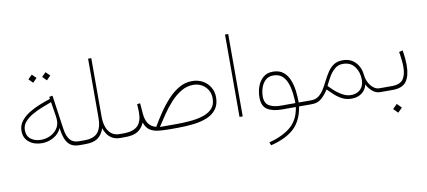

<svg xmlns="http://www.w3.org/2000/svg" viewBox="-78 -931 3285 1476"><g transform="rotate(-10 1565.0 -193.0)"><path d="M323.2 -597.7 355 -566.4 323.2 -534.2 291.5 -566.4ZM215.8 -597.7 247.6 -566.4 215.8 -534.2 184.1 -566.4ZM483.9 0Q438.5 0 412.6 -19.5Q386.7 -39.1 374 -74.2Q361.3 -109.4 355 -156.2Q336.9 -113.3 294.2 -89.1Q251.5 -64.9 203.1 -64.9Q142.6 -64.9 102.8 -96.7Q63 -128.4 63 -185.1Q63 -226.6 87.2 -258.8Q111.3 -291 150.1 -315.7Q189 -340.3 233.9 -358.4Q278.8 -376.5 320.8 -389.6L318.4 -405.8L344.7 -410.6L383.3 -141.6Q391.6 -86.4 415.5 -58.3Q439.5 -30.3 483.9 -30.3H513.7V0ZM345.7 -216.3Q345.7 -224.6 345 -232.7Q344.2 -240.7 343.3 -249.5L325.2 -363.8Q291 -351.6 250.5 -335.4Q210 -319.3 173.3 -298.3Q136.7 -277.3 113 -249.8Q89.4 -222.2 89.4 -186.5Q89.4 -139.2 121.6 -115.5Q153.8 -91.8 200.2 -91.8Q238.8 -91.8 272 -107.7Q305.2 -123.5 325.4 -151.6Q345.7 -179.7 345.7 -216.3Z M663.6 -183.1V-643.1H688.5V-183.1Q688.5 -142.1 700.2 -107.2Q711.9 -72.3 737.1 -51.3Q762.2 -30.3 801.8 -30.3H831.5V0H801.8Q765.1 0 740.2 -14.4Q715.3 -28.8 700.2 -51.3Q685.1 -73.7 677.7 -97.7Q658.2 -43.9 624 -22Q589.8 0 528.3 0H494.1V-30.3H528.3Q601.6 -30.3 632.6 -68.4Q663.6 -106.4 663.6 -183.1Z M1088.4 -36.1Q1118.7 -87.9 1154.3 -140.4Q1189.9 -192.9 1231 -237.1Q1272 -281.2 1319.1 -308.1Q1366.2 -335 1419.9 -335Q1466.8 -335 1503.2 -314.5Q1539.6 -293.9 1560.3 -259Q1581.1 -224.1 1581.1 -181.6Q1581.1 -124.5 1554.2 -88.6Q1527.3 -52.7 1481 -33.4Q1434.6 -14.2 1375 -7.1Q1315.4 0 1250 0H1189.9Q1141.1 0 1101.3 -4.2Q1061.5 -8.3 1033.7 -26.6Q1005.9 -44.9 991.7 -86.9Q972.2 -42.5 937.7 -21.2Q903.3 0 842.3 0H812V-30.3H842.8Q913.1 -32.7 945.1 -66.4Q977.1 -100.1 977.1 -168Q977.1 -185.5 976.1 -200.2Q975.1 -214.8 974.1 -233.4L998 -236.3L1004.9 -151.9Q1008.8 -105 1029.1 -75.4Q1049.3 -45.9 1088.4 -36.1ZM1423.3 -304.7Q1373.5 -304.7 1329.3 -278.3Q1285.2 -252 1246.8 -210.2Q1208.5 -168.5 1176 -120.6Q1143.6 -72.8 1116.2 -30.3H1248Q1302.2 -30.3 1356.2 -35.2Q1410.2 -40 1455.1 -54.7Q1500 -69.3 1526.9 -98.4Q1553.7 -127.4 1553.7 -175.8Q1553.7 -232.4 1516.1 -268.6Q1478.5 -304.7 1423.3 -304.7Z M1757.3 -643.1V0H1732.4V-643.1Z M2043.9 -298.3Q2093.8 -298.3 2124.5 -273.9Q2155.3 -249.5 2171.6 -209.5Q2188 -169.4 2193.8 -122.6Q2199.7 -75.7 2199.7 -30.3H2286.1V0H2197.3Q2179.7 110.8 2115.7 169.4Q2051.8 228 1934.1 256.8L1924.3 232.4Q2030.8 205.1 2094.2 151.9Q2157.7 98.6 2171.9 0H2064.9Q1991.2 0 1950.2 -26.4Q1909.2 -52.7 1909.2 -120.6Q1909.2 -166.5 1924.1 -207Q1939 -247.6 1968.8 -272.9Q1998.5 -298.3 2043.9 -298.3ZM2060.1 -30.3H2173.8Q2173.3 -68.8 2168.2 -110.4Q2163.1 -151.9 2149.7 -188Q2136.2 -224.1 2110.6 -246.6Q2085 -269 2043 -269Q2004.9 -269 1981.2 -246.8Q1957.5 -224.6 1946.5 -191.2Q1935.5 -157.7 1935.5 -123.5Q1935.5 -69.8 1970.7 -50Q2005.9 -30.3 2060.1 -30.3Z M2296.9 0H2266.6V-30.3H2296.9Q2332.5 -30.3 2356.7 -49.1Q2380.9 -67.9 2398.9 -97.7Q2417 -127.4 2433.6 -160.9Q2450.2 -194.3 2470 -224.1Q2489.7 -253.9 2517.8 -272.7Q2545.9 -291.5 2586.9 -291.5Q2650.9 -291.5 2688.5 -250.5Q2726.1 -209.5 2731.4 -146Q2733.9 -119.6 2747.6 -92.8Q2761.2 -65.9 2783 -48.1Q2804.7 -30.3 2829.6 -30.3H2859.4V0H2829.6Q2796.4 0 2767.8 -25.6Q2739.3 -51.3 2728 -79.1Q2718.3 -35.6 2685.3 -12.2Q2652.3 11.2 2607.4 11.2Q2565.4 11.2 2533.2 -5.6Q2501 -22.5 2475.3 -46.4Q2449.7 -70.3 2427.7 -91.8Q2405.3 -55.7 2375 -27.8Q2344.7 0 2296.9 0ZM2584 -263.7Q2545.9 -263.7 2518.6 -238.8Q2491.2 -213.9 2472.2 -179.7Q2453.1 -145.5 2439.9 -117.2Q2459.5 -96.7 2479.2 -78.9Q2499 -61 2519 -47.9Q2540.5 -33.2 2562.3 -24.9Q2584 -16.6 2606.4 -16.6Q2652.3 -16.6 2680.2 -43.9Q2708 -71.3 2708 -118.7Q2708 -178.2 2676.5 -220.9Q2645 -263.7 2584 -263.7Z M2839.4 -30.3H2927.7Q2991.2 -30.3 3015.4 -64.5Q3039.6 -98.6 3039.6 -159.7Q3039.6 -184.6 3036.1 -217Q3032.7 -249.5 3027.3 -278.8L3055.7 -286.1Q3061 -259.3 3064 -226.1Q3066.9 -192.9 3066.9 -167.5Q3066.9 -87.9 3036.1 -43.9Q3005.4 0 2928.7 0H2839.4ZM2939.9 111.3 2974.1 145.5 2939.9 179.7 2905.8 145.5Z"/></g></svg>

Font: Vazirmatn UI FD Thin
Style: Regular
Weight: 100
Designer: Saber Rastikerdar
Foundry: Saber Rastikerdar
Version: Version 33.003